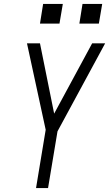

<svg xmlns="http://www.w3.org/2000/svg" viewBox="-20 -955 554 975"><path d="M163 0 212 -296 117 -735H183L255 -378L448 -735H514L272 -288L224 0ZM482 -835H383L399 -935H499ZM183 -835 199 -935H299L282 -835Z"/></svg>

Font: Iosevka SS04 Light
Style: Italic
Weight: 300
Italic angle: -9°
Monospace: yes
Designer: Belleve Invis
Foundry: Belleve Invis
Version: Version 19.0.0; ttfautohint (v1.8.4)